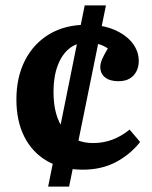

<svg xmlns="http://www.w3.org/2000/svg" viewBox="-20 -665 564 714"><path d="M159 29 295 -645H374L237 29ZM288 -34Q211 -34 155.5 -66Q100 -98 70.5 -156.5Q41 -215 41 -295Q41 -378 73 -440.5Q105 -503 163.5 -538Q222 -573 303 -573Q361 -573 404.5 -554.5Q448 -536 472 -505.5Q496 -475 496 -438Q496 -417 487.5 -400Q479 -383 462.5 -373Q446 -363 420 -363Q389 -363 371 -377Q353 -391 353 -416Q353 -428 359 -443Q365 -458 381 -485Q363 -497 344.5 -501.5Q326 -506 299 -506Q264 -506 237 -484Q210 -462 194.5 -421Q179 -380 179 -323Q179 -233 217.5 -183Q256 -133 326 -133Q364 -133 397.5 -145.5Q431 -158 462 -183L501 -137Q465 -91 411.5 -62.5Q358 -34 288 -34Z"/></svg>

Font: Literata 18pt SemiBold
Style: Regular
Weight: 600
Designer: Latin by Veronika Burian and Jose Scaglione. Greek by Irene Vlachou. Cyrillic by Vera Evstafieva.
Foundry: TypeTogether
Version: Version 3.103;gftools[0.9.29]